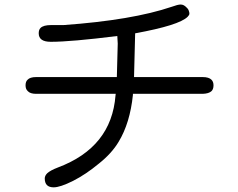

<svg xmlns="http://www.w3.org/2000/svg" viewBox="-20 -763 1040 840"><path d="M867.2 -425.8H566.4L571.3 -617.2Q763.7 -652.3 800.8 -689.5Q808.6 -697.3 808.6 -703.1Q808.6 -709 806.6 -713.9Q804.7 -722.7 795.9 -730.5Q784.2 -743.2 770.5 -743.2Q757.8 -743.2 731.4 -733.4Q558.6 -674.8 257.8 -653.3H203.1Q169.9 -653.3 157.2 -640.6Q149.4 -632.8 149.4 -617.2Q149.4 -580.1 202.1 -580.1Q291 -580.1 493.2 -605.5L495.1 -572.3L491.2 -425.8H137.7Q111.3 -425.8 100.6 -414.1Q91.8 -406.2 91.8 -389.6Q91.8 -373 101.6 -364.3Q112.3 -352.5 137.7 -352.5H486.3L485.4 -345.7Q467.8 -118.2 233.4 -30.3Q200.2 -17.6 186.5 -4.9Q175.8 5.9 175.8 17.6Q175.8 37.1 185.5 46.9Q195.3 56.6 214.8 56.6Q243.2 56.6 299.8 28.3Q355.5 0 412.1 -46.9Q468.8 -91.8 499 -142.6Q548.8 -224.6 561.5 -347.7V-352.5H867.2Q893.6 -353.5 905.3 -364.3Q914.1 -373 914.1 -389.6Q914.1 -405.3 905.3 -414.1Q893.6 -425.8 867.2 -425.8Z"/></svg>

Font: FakePearl
Style: Light
Weight: 350
Version: Version 1.2